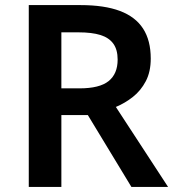

<svg xmlns="http://www.w3.org/2000/svg" viewBox="-20 -734 686 754"><path d="M296 -714Q390 -714 451 -691Q512 -668 542 -621.5Q572 -575 572 -504Q572 -452 552.5 -415Q533 -378 502 -353.5Q471 -329 435 -314L640 0H496L325 -282H221V0H93V-714ZM288 -607H221V-387H292Q371 -387 406.5 -415.5Q442 -444 442 -500Q442 -539 425 -562.5Q408 -586 374.5 -596.5Q341 -607 288 -607Z"/></svg>

Font: Noto Sans Devanagari SemiBold
Style: Regular
Weight: 600
Version: Version 2.003